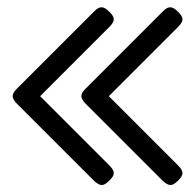

<svg xmlns="http://www.w3.org/2000/svg" viewBox="-20 -486 540 531"><path d="M283 13Q275 21 268.5 24Q262 27 255.5 24.5Q249 22 241 15L26 -200Q21 -205 18 -210.5Q15 -216 15 -220Q15 -225 18 -230Q21 -235 26 -240L241 -455Q249 -463 255.5 -465Q262 -467 268.5 -464Q275 -461 283 -453Q291 -445 293.5 -438.5Q296 -432 293 -425.5Q290 -419 282 -411L91 -220L282 -29Q290 -21 293 -14.5Q296 -8 293.5 -1.5Q291 5 283 13ZM473 13Q465 21 458.5 24Q452 27 445.5 24.5Q439 22 431 15L216 -200Q211 -205 208 -210.5Q205 -216 205 -220Q205 -225 208 -230Q211 -235 216 -240L431 -455Q439 -463 445.5 -465Q452 -467 458.5 -464Q465 -461 473 -453Q481 -445 483.5 -438.5Q486 -432 483 -425.5Q480 -419 472 -411L281 -220L472 -29Q480 -21 483 -14.5Q486 -8 483.5 -1.5Q481 5 473 13Z"/></svg>

Font: Fredoka Light
Style: Regular
Weight: 300
Designer: Ben Nathan
Foundry: Milena B. Brandão, Ben Nathan
Version: Version 2.001